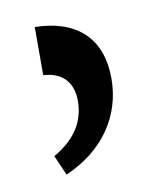

<svg xmlns="http://www.w3.org/2000/svg" viewBox="-47 -799 304 369"><g transform="rotate(-10 105.5 -615.0)"><path d="M44 -760V-666C81 -664 101 -642 101 -606C101 -565 80 -533 38 -509L55 -470C129 -502 172 -563 172 -637C172 -711 131 -758 44 -760Z"/></g></svg>

Font: Noto Serif Armenian Condensed Semi
Style: Regular
Weight: 600
Width: 3
Designer: Monotype Design Team
Foundry: Monotype Imaging Inc.
Version: Version 1.901